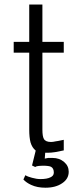

<svg xmlns="http://www.w3.org/2000/svg" viewBox="-20 -708 373 869"><path d="M125 41 139.6 47.9Q144.5 43.9 155.3 43Q163.1 42 172.9 42Q201.2 42 210.9 46.9Q223.6 53.7 223.6 73.2Q223.6 87.9 208 94.7Q192.4 102.5 163.1 102.5Q145.5 102.5 125 96.7Q105.5 91.8 94.7 85L85.9 104.5Q99.6 119.1 121.1 128.9Q148.4 141.6 185.5 141.6Q232.4 141.6 261.7 121.1Q291 101.6 291 69.3Q291 43 270.5 25.4Q249 6.8 217.8 6.8Q207 6.8 198.2 6.8Q190.4 7.8 182.6 9.8L184.6 -16.6H195.3Q210.9 -16.6 229.5 -19.5Q247.1 -22.5 268.6 -27.3V-75.2L258.8 -73.2Q241.2 -69.3 232.4 -68.4Q219.7 -65.4 210.9 -65.4Q186.5 -65.4 178.7 -79.1Q171.9 -90.8 171.9 -121.1V-469.7H268.6V-518.6H171.9V-687.5H112.3V-518.6H42V-469.7H112.3V-121.1Q112.3 -85.9 118.2 -63.5Q125 -40 141.6 -26.4Z"/></svg>

Font: Dotum
Style: Regular
Weight: 400
Version: Version 2.21